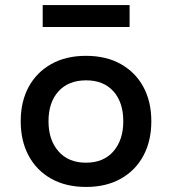

<svg xmlns="http://www.w3.org/2000/svg" viewBox="-20 -731 681 760"><path d="M321 9Q241 9 183 -23.5Q125 -56 93.5 -114.5Q62 -173 62 -251Q62 -329 93.5 -387Q125 -445 183 -477.5Q241 -510 320 -510Q400 -510 458 -477.5Q516 -445 547.5 -387Q579 -329 579 -251Q579 -173 547.5 -114.5Q516 -56 458 -23.5Q400 9 321 9ZM320 -87Q390 -87 429 -132Q468 -177 468 -251Q468 -326 429 -369.5Q390 -413 321 -413Q251 -413 211.5 -369.5Q172 -326 172 -251Q172 -177 211.5 -132Q251 -87 320 -87ZM149 -624V-711H493V-624Z"/></svg>

Font: Nunito Sans 6pt SemiBold
Style: Regular
Weight: 600
Version: Version 3.101;gftools[0.9.27]